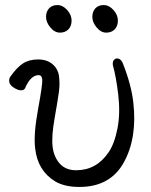

<svg xmlns="http://www.w3.org/2000/svg" viewBox="-20 -721 598 759"><path d="M446 -640Q446 -618 433.5 -605Q421 -592 400 -592Q379 -592 362 -612.5Q345 -633 345 -654Q345 -675 357 -688Q369 -701 390 -701Q411 -701 428.5 -681.5Q446 -662 446 -640ZM263 -640Q263 -618 250.5 -605Q238 -592 217 -592Q196 -592 179 -612.5Q162 -633 162 -654Q162 -675 174 -688Q186 -701 207 -701Q228 -701 245.5 -681.5Q263 -662 263 -640ZM426 -464V-468Q425 -478 430.5 -484Q436 -490 443 -490Q457 -490 465 -472Q499 -387 507 -316Q523 -176 469.5 -79Q416 18 294 18Q235 18 198 -4Q129 -46 119 -134Q112 -189 130.5 -289.5Q149 -390 147 -407Q145 -424 133 -424Q101 -424 79 -372Q75 -364 63 -364Q51 -364 34.5 -374.5Q18 -385 16.5 -397.5Q15 -410 21 -418Q46 -454 70.5 -470Q95 -486 130.5 -486Q166 -486 188 -467Q210 -448 213.5 -418.5Q217 -389 213 -358.5Q209 -328 196 -254.5Q183 -181 188 -140.5Q193 -100 216.5 -74Q240 -48 281 -48Q362 -48 410 -120Q433 -154 444.5 -214Q456 -274 447.5 -346Q439 -418 426 -464Z"/></svg>

Font: LXGW WenKai
Style: Regular
Weight: 400
Designer: LXGW / Fontworks Inc.
Foundry: LXGW / Fontworks Inc.
Version: Version 1.520; June 14, 2025